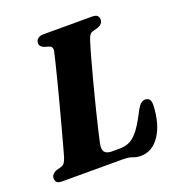

<svg xmlns="http://www.w3.org/2000/svg" viewBox="-129 -808 865 929"><g transform="rotate(-20 303.0 -343.0)"><path d="M349 0H39Q18.5 0 11.2 -8Q4 -16 4.5 -28Q4.5 -39.5 12.2 -47.8Q20 -56 31.5 -60.5L56 -67Q69 -71 75 -79.8Q81 -88.5 87.5 -107.5Q92.5 -125.5 103.2 -164.2Q114 -203 127.5 -253.8Q141 -304.5 155.5 -359Q170 -413.5 182.8 -463.8Q195.5 -514 204.8 -551.5Q214 -589 217.5 -605Q221.5 -628 204 -634L179 -641.5Q157 -650.5 157 -668Q157 -682 167.5 -691Q178 -700 197.5 -700H447Q467 -700 474.2 -692.2Q481.5 -684.5 481.5 -672.5Q481.5 -660.5 473.8 -652.2Q466 -644 455.5 -640L428 -632.5Q417.5 -629.5 411.8 -622.5Q406 -615.5 400 -598Q389.5 -565.5 374.5 -511.5Q359.5 -457.5 343.2 -395.5Q327 -333.5 312.2 -274.5Q297.5 -215.5 287.2 -171.5Q277 -127.5 273.5 -111.5Q267 -79.5 277.8 -66.8Q288.5 -54 313.5 -54H356.5Q387 -54 411 -67.5Q435 -81 457.8 -112.8Q480.5 -144.5 508 -199.5Q519 -219 529.2 -227Q539.5 -235 550.5 -235Q580 -235 579.5 -197.5Q576 -101.5 537.8 -43.5Q499.5 14.5 438.5 14.5Q417.5 14.5 399.8 7.2Q382 0 349 0Z"/></g></svg>

Font: Fraunces 9pt S000
Style: Bold Italic
Weight: 700
Italic angle: -16°
Version: Version 1.000; ttfautohint (v1.8.3)